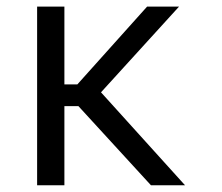

<svg xmlns="http://www.w3.org/2000/svg" viewBox="-20 -548 657 568"><path d="M426.5 0H527.3L278.8 -274.9L509.6 -528.4H415.1L208.8 -298.3H170.5V-528.4H89.8V0H170.5V-234H212Z"/></svg>

Font: TID UI Light
Style: Regular
Weight: 300
Designer: The TID Project Authors
Foundry: Bakken & Bæck
Version: Version 1.001;hotconv 1.0.109;makeotfexe 2.5.65596